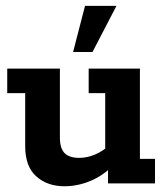

<svg xmlns="http://www.w3.org/2000/svg" viewBox="-20 -639 585 669"><path d="M204.3 10Q145.3 10 106.6 -24.3Q67.8 -58.5 67.8 -129.3V-314.5H5.2V-400H188.7V-160.2Q188.7 -122.3 205 -105.6Q221.4 -88.9 256.2 -88.9Q282.9 -88.9 310.8 -100.4Q338.7 -111.8 365 -137L346.6 -103V-314.5H289V-400H467.5V-85.5H520.1V0H356.4V-62.6L376.9 -65Q338.6 -26.3 294.1 -8.1Q249.6 10 204.3 10ZM234.7 -457.8 276.2 -618.6H385.8L302.3 -457.8Z"/></svg>

Font: Rokkitt SemiBold
Style: Regular
Weight: 600
Designer: Vernon Adams
Foundry: Vernon Adams
Version: Version 3.103